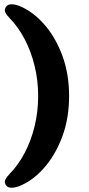

<svg xmlns="http://www.w3.org/2000/svg" viewBox="-20 -761 423 912"><path d="M308.2 -304.9Q308.2 -196.9 274.7 -109.1Q241.3 -21.2 186.9 39.2Q132.6 99.6 69.6 123.8Q16 142.7 4.5 111.3Q0.6 101.3 6.7 89.9Q12.7 78.5 25.7 65Q65.8 24.4 96.5 -33.4Q127.2 -91.3 144.2 -160.7Q161.2 -230.1 161.2 -304.9Q161.2 -379.7 144.2 -448.9Q127.2 -518.1 96.5 -576.2Q65.8 -634.2 25.7 -674.8Q12.7 -688.2 6.7 -699.5Q0.6 -710.8 4.5 -721.1Q16 -752.5 69.6 -733.6Q132.6 -709 186.9 -648.8Q241.3 -588.6 274.7 -500.5Q308.2 -412.4 308.2 -304.9Z"/></svg>

Font: Fraunces SuperSoft Wonky
Style: Regular
Weight: 900
Version: Version 1.000;[b76b70a41]